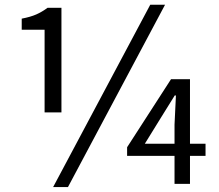

<svg xmlns="http://www.w3.org/2000/svg" viewBox="-20 -766 913 800"><path d="M165.8 -297.8V-642.2H70.5V-688.3Q107.1 -695.3 131.2 -705.9Q155.3 -716.5 178 -733.4H236V-297.8ZM201.4 13.4 606.1 -746.4H667.8L263.2 13.4ZM707.2 0V-246.6L713 -368.1H708L651.8 -277.7L583.4 -167H836.4V-116.5H509.6V-152.5L692.6 -436H771.6V0Z"/></svg>

Font: Noto Sans TC Thin
Style: Regular
Weight: 100
Designer: Ryoko NISHIZUKA 西塚涼子 (kana, bopomofo & ideographs); Paul D. Hunt (Latin, Greek & Cyrillic); Sandoll Communications 산돌커뮤니
Foundry: Adobe
Version: Version 2.004-H2;hotconv 1.0.118;makeotfexe 2.5.65603